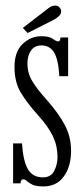

<svg xmlns="http://www.w3.org/2000/svg" viewBox="-20 -658 302 689"><path d="M136 11Q110 11 96.8 4.8Q83.5 -1.5 76.8 -8Q70 -14.5 64 -14.5Q54 -14.5 54 0H27V-143.5H59Q63 -80 80.2 -50.8Q97.5 -21.5 134 -21.5Q163 -21.5 174.8 -45.2Q186.5 -69 186.5 -94.5Q186.5 -134 169.8 -169.2Q153 -204.5 114 -247.5Q80.5 -284.5 56.2 -323Q32 -361.5 32 -417.5Q32 -472.5 61.2 -500.2Q90.5 -528 127.5 -528Q157 -528 169.2 -518.8Q181.5 -509.5 189 -509.5Q196.5 -509.5 197 -523.5H224.5V-384.5H193Q189.5 -444.5 174 -469.8Q158.5 -495 128.5 -495Q104.5 -495 91.5 -477Q78.5 -459 78.5 -430Q78.5 -395.5 95.8 -366.8Q113 -338 147 -300.5Q189.5 -252.5 212.2 -210Q235 -167.5 235 -116.5Q235 -60.5 209 -24.8Q183 11 136 11ZM79 -539.5 62 -558 148.5 -624.5Q164 -638 178 -638Q191 -638 197 -626.5Q199.5 -622.5 199.5 -617Q199.5 -607.5 190.8 -599.5Q182 -591.5 170 -585.5Z"/></svg>

Font: Imbue 10pt Light
Style: Regular
Weight: 300
Designer: Tyler Finck
Foundry: Etcetera Type Company
Version: Version 1.102; ttfautohint (v1.8.3)